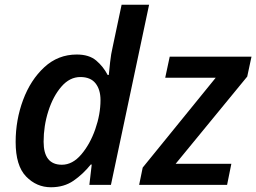

<svg xmlns="http://www.w3.org/2000/svg" viewBox="-20 -780 1081 810"><path d="M195 10Q250 10 290 -17.5Q330 -45 363 -86H367L357 0H448L609 -760H493L456 -585Q448 -551 444.5 -517.5Q441 -484 439 -464H434Q416 -499 386 -524.5Q356 -550 304 -550Q225 -550 167 -496.5Q109 -443 77.5 -358.5Q46 -274 46 -181Q46 -81 90 -35.5Q134 10 195 10ZM241 -85Q164 -85 164 -182Q164 -249 184 -311.5Q204 -374 239 -414.5Q274 -455 319 -455Q362 -455 383 -428.5Q404 -402 404 -358Q404 -298 382 -235Q360 -172 323 -128.5Q286 -85 241 -85ZM567 0 582 -73 890 -452H677L696 -541H1041L1023 -457L721 -89H956L938 0Z"/></svg>

Font: Noto Sans UI Medium
Style: Italic
Weight: 500
Italic angle: -12°
Designer: Monotype Design Team
Foundry: Monotype Imaging Inc.
Version: Version 1.901